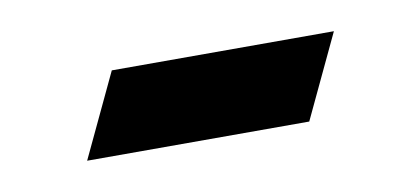

<svg xmlns="http://www.w3.org/2000/svg" viewBox="-28 -560 431 197"><g transform="rotate(-10 187.5 -461.5)"><path d="M51.8 -418 92.8 -504.9H324.2L283.2 -418Z"/></g></svg>

Font: Common Serif
Style: Bold Italic
Weight: 700
Italic angle: -12°
Designer: Philipp H. Poll, Khaled Hosny
Foundry: Stefan Peev, Context Ltd.
Version: Version 1.026